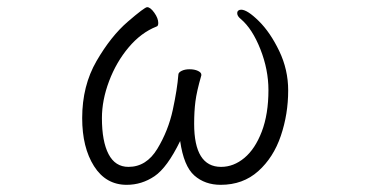

<svg xmlns="http://www.w3.org/2000/svg" viewBox="-20 -502 1040 535"><path d="M521 -157Q521 -37 596 -37Q631 -37 661 -62Q691 -87 709.5 -135.5Q728 -184 728 -251Q728 -308 705.5 -365Q683 -422 651 -449Q641 -457 641 -465Q641 -470 644 -472.5Q647 -475 652 -475Q669 -475 701 -443.5Q733 -412 758 -360Q783 -308 783 -250Q783 -184 762.5 -123.5Q742 -63 699.5 -25Q657 13 595 13Q551 13 521.5 -13Q492 -39 482 -109Q446 -35 410.5 -11Q375 13 333 13Q275 13 242 -39Q209 -91 209 -173Q209 -263 249 -332Q289 -401 336 -441.5Q383 -482 390 -482Q399 -482 410 -466.5Q421 -451 421 -438Q421 -429 416 -428Q373 -411 338.5 -370Q304 -329 284 -276Q264 -223 264 -173Q264 -108 282.5 -72.5Q301 -37 338 -37Q388 -37 418.5 -87.5Q449 -138 461.5 -196Q474 -254 477 -294Q477 -300 486 -304.5Q495 -309 508 -309Q522 -309 531.5 -304.5Q541 -300 541 -294V-292Q528 -247 524.5 -219Q521 -191 521 -157Z"/></svg>

Font: JyunsaiKaai Light
Style: Regular
Weight: 300
Designer: Fontworks Inc.
Version: Version 0.030;April 7, 2024;FontCreator 14.0.0.2901 64-bit